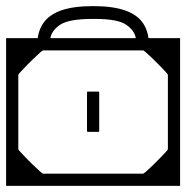

<svg xmlns="http://www.w3.org/2000/svg" viewBox="-40 -609 610 629"><path d="M550 -128H510Q510 -155.5 510 -172Q510 -188.5 510 -203.8Q510 -219 510 -243Q510 -243 510 -243Q510 -243 510 -243Q510 -243 510 -243Q510 -243 510 -243Q510 -268 510 -281Q510 -294 510 -302.8Q510 -311.5 510 -323.2Q510 -335 510 -358H550ZM550 -279Q550 -279 550 -258.8Q550 -238.5 550 -206.8Q550 -175 550 -139.5Q550 -104 550 -72.2Q550 -40.5 550 -20.2Q550 0 550 0Q550 0 550 0Q550 0 550 0Q550 0 550 0Q550 0 550 0Q550 0 529.8 0Q509.5 0 477.5 0Q445.5 0 409.2 0Q373 0 339.8 0Q306.5 0 284 0Q261.5 0 258 0Q258 0 258 0Q258 0 258 0Q258 0 258 0Q258 0 258 0Q258 0 258 0Q258 -10 258 -20.2Q258 -30.5 258 -40Q258 -40 275.2 -40Q292.5 -40 318 -40Q343.5 -40 369 -40Q394.5 -40 411.8 -40Q429 -40 429 -40Q429 -40 429 -40Q429 -40 429 -40Q429 -40 429 -40Q430.5 -40 439 -47.5Q447.5 -55 459.5 -66.5Q471.5 -78 483 -89.8Q494.5 -101.5 502.2 -110Q510 -118.5 510 -120V-279ZM550 -205H510V-364Q510 -365.5 502.2 -374Q494.5 -382.5 483 -394.2Q471.5 -406 459.5 -417.5Q447.5 -429 439 -436.5Q430.5 -444 429 -444Q429 -444 429 -444Q429 -444 429 -444Q429 -444 429 -444Q429 -444 411.8 -444Q394.5 -444 369 -444Q343.5 -444 318 -444Q292.5 -444 275.2 -444Q258 -444 258 -444Q258 -454 258 -464.2Q258 -474.5 258 -484Q258 -484 258 -484Q258 -484 258 -484Q258 -484 258 -484Q258 -484 258 -484Q258 -484 258 -484Q261.5 -484 284 -484Q306.5 -484 339.8 -484Q373 -484 409.2 -484Q445.5 -484 477.5 -484Q509.5 -484 529.8 -484Q550 -484 550 -484Q550 -484 550 -484Q550 -484 550 -484Q550 -484 550 -484Q550 -484 550 -484Q550 -484 550 -463.8Q550 -443.5 550 -411.8Q550 -380 550 -344.5Q550 -309 550 -277.2Q550 -245.5 550 -225.2Q550 -205 550 -205ZM245 -181Q245 -181 245 -199.8Q245 -218.5 245 -243Q245 -267.5 245 -286.2Q245 -305 245 -305Q245 -305 245 -305Q245 -305 245 -305Q245 -308 245.5 -308.5Q246 -309 249 -309Q254.5 -309 259.8 -309Q265 -309 270.2 -309Q275.5 -309 281 -309Q284 -309 284.5 -308.5Q285 -308 285 -305Q285 -305 285 -305Q285 -305 285 -305Q285 -305 285 -286.2Q285 -267.5 285 -243Q285 -218.5 285 -199.8Q285 -181 285 -181Q285 -181 285 -181Q285 -181 285 -181Q285 -181 285 -181Q285 -181 285 -181Q285 -181 285 -181Q285 -181 285 -181Q285 -181 285 -181Q285 -178 284.5 -177.5Q284 -177 281 -177Q273 -177 265.2 -177Q257.5 -177 249 -177Q246 -177 245.5 -177.5Q245 -178 245 -181Q245 -181 245 -181Q245 -181 245 -181Q245 -181 245 -181Q245 -181 245 -181Q245 -181 245 -181Q245 -181 245 -181Q245 -181 245 -181ZM-20 -128V-358H20Q20 -335 20 -323.2Q20 -311.5 20 -302.8Q20 -294 20 -281Q20 -268 20 -243Q20 -243 20 -243Q20 -243 20 -243Q20 -243 20 -243Q20 -243 20 -243Q20 -219 20 -203.8Q20 -188.5 20 -172Q20 -155.5 20 -128ZM-20 -279H20V-120Q20 -118.5 27.8 -110Q35.5 -101.5 47 -89.8Q58.5 -78 70.5 -66.5Q82.5 -55 91 -47.5Q99.5 -40 101 -40Q101 -40 101 -40Q101 -40 101 -40Q101 -40 101 -40Q101 -40 118.2 -40Q135.5 -40 161 -40Q186.5 -40 212 -40Q237.5 -40 254.8 -40Q272 -40 272 -40Q272 -30.5 272 -20.2Q272 -10 272 0Q272 0 272 0Q272 0 272 0Q272 0 272 0Q272 0 272 0Q272 0 272 0Q268.5 0 246 0Q223.5 0 190.2 0Q157 0 120.8 0Q84.5 0 52.5 0Q20.5 0 0.2 0Q-20 0 -20 0Q-20 0 -20 0Q-20 0 -20 0Q-20 0 -20 0Q-20 0 -20 0Q-20 0 -20 -20.2Q-20 -40.5 -20 -72.2Q-20 -104 -20 -139.5Q-20 -175 -20 -206.8Q-20 -238.5 -20 -258.8Q-20 -279 -20 -279ZM-20 -205Q-20 -205 -20 -225.2Q-20 -245.5 -20 -277.2Q-20 -309 -20 -344.5Q-20 -380 -20 -411.8Q-20 -443.5 -20 -463.8Q-20 -484 -20 -484Q-20 -484 -20 -484Q-20 -484 -20 -484Q-20 -484 -20 -484Q-20 -484 -20 -484Q-20 -484 0.2 -484Q20.5 -484 52.5 -484Q84.5 -484 120.8 -484Q157 -484 190.2 -484Q223.5 -484 246 -484Q268.5 -484 272 -484Q272 -484 272 -484Q272 -484 272 -484Q272 -484 272 -484Q272 -484 272 -484Q272 -484 272 -484Q272 -474.5 272 -464.2Q272 -454 272 -444Q272 -444 254.8 -444Q237.5 -444 212 -444Q186.5 -444 161 -444Q135.5 -444 118.2 -444Q101 -444 101 -444Q101 -444 101 -444Q101 -444 101 -444Q101 -444 101 -444Q99.5 -444 91 -436.5Q82.5 -429 70.5 -417.5Q58.5 -406 47 -394.2Q35.5 -382.5 27.8 -374Q20 -365.5 20 -364V-205ZM265 -589Q329.5 -589 370 -574.8Q410.5 -560.5 429.2 -532Q448 -503.5 448 -461Q448 -461 448 -461Q448 -461 448 -461Q448 -461 448 -461Q448 -461 434 -461Q420 -461 401.5 -461Q383 -461 369 -461Q355 -461 355 -461Q339.5 -461 315 -461Q290.5 -461 265 -461Q236.5 -461 213.8 -461Q191 -461 175 -461Q175 -461 163.5 -461Q152 -461 135.8 -461Q119.5 -461 104.2 -461Q89 -461 82 -461Q82 -461 82 -461Q82 -461 82 -461Q82 -461 82 -461Q82 -503.5 101 -532Q120 -560.5 160.2 -574.8Q200.5 -589 265 -589Q265 -589 265 -589Q265 -589 265 -589ZM271 -547Q262 -547 260.5 -547Q259 -547 259 -547Q185 -546.5 157.2 -528Q129.5 -509.5 125 -484Q125 -484 125 -484Q125 -484 125 -484Q125 -484 125 -484Q125 -484 132.8 -484Q140.5 -484 148.2 -484Q156 -484 156 -484Q173.5 -484 203.5 -484Q233.5 -484 265 -484Q302 -484 329.5 -484Q357 -484 374 -484Q374 -484 381.8 -484Q389.5 -484 397.2 -484Q405 -484 405 -484Q405 -484 405 -484Q405 -484 405 -484Q405 -484 405 -484Q400.5 -509.5 373 -528.2Q345.5 -547 271 -547Z"/></svg>

Font: Honk
Style: Regular
Weight: 400
Designer: Noopur Datye & Yesha Goshar
Foundry: Ek Type
Version: Version 1.000